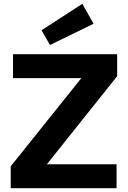

<svg xmlns="http://www.w3.org/2000/svg" viewBox="-20 -983 668 1003"><path d="M469 -859 241 -748 197 -825 410 -963ZM48 -700H592V-585L225 -125H589V0H36V-114L405 -575H48Z"/></svg>

Font: Post Grotesk Bold
Style: Bold
Weight: 700
Version: Version 1.0